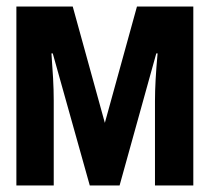

<svg xmlns="http://www.w3.org/2000/svg" viewBox="-20 -566 640 586"><path d="M144 0V-259Q144 -291 142 -327.5Q140 -364 137 -403H141L254 0H345L457 -403H461Q453 -317 453 -258V0H570V-546H398L300 -191L202 -546H30V0Z"/></svg>

Font: Noto Sans Mono UI
Style: Bold
Weight: 700
Designer: Monotype Design team
Foundry: Monotype Imaging Inc.
Version: 1.000